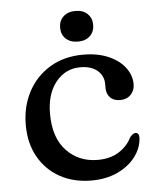

<svg xmlns="http://www.w3.org/2000/svg" viewBox="-50 -696 609 749"><g transform="rotate(-5 255.0 -321.0)"><path d="M474.5 -348.5Q474.5 -324 458.8 -307.8Q443 -291.5 417 -291.5Q391.5 -291.5 377.8 -306Q364 -320.5 364 -344V-358.5Q364 -391.5 339.5 -412Q315 -432.5 272.5 -432.5Q214.5 -432.5 177 -386Q139.5 -339.5 139.5 -262Q139.5 -167.5 187.8 -117Q236 -66.5 310 -66.5Q359.5 -66.5 393.5 -88.5Q427.5 -110.5 443 -143.5Q456 -158.5 464.5 -158.5Q479.5 -158 479 -137.5Q476.5 -97.5 450.5 -63.5Q424.5 -29.5 380.2 -9Q336 11.5 279 11.5Q208.5 11.5 155 -18.2Q101.5 -48 71.5 -101.5Q41.5 -155 41.5 -226.5Q41.5 -298.5 72 -356Q102.5 -413.5 158 -447Q213.5 -480.5 288 -480.5Q345.5 -480.5 387.5 -462Q429.5 -443.5 452 -413.5Q474.5 -383.5 474.5 -348.5ZM273 -533Q243 -533 225.5 -549.5Q208 -566 208 -593Q208 -619.5 225.5 -636.2Q243 -653 273 -653Q303 -653 320.2 -636.2Q337.5 -619.5 337.5 -593Q337.5 -566.5 320.2 -549.8Q303 -533 273 -533Z"/></g></svg>

Font: Fraunces 9pt Soft
Style: Regular
Weight: 400
Version: Version 1.000;[0bf87f6ff]